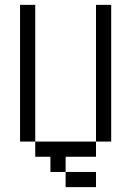

<svg xmlns="http://www.w3.org/2000/svg" viewBox="-20 -645 540 790"><path d="M125 -62.5H62.5V-625H125ZM125 -62.5H375V0H250V62.5H187.5V0H125ZM250 62.5H375V125H250ZM375 -625H437.5V-62.5H375Z"/></svg>

Font: ChillBitmapSE 16px
Style: Regular
Weight: 400
Designer: Designed by Warren2060
Foundry: ChillType
Version: Version 1.000